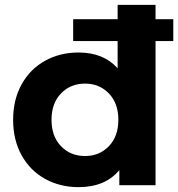

<svg xmlns="http://www.w3.org/2000/svg" viewBox="-20 -762 733 790"><path d="M620 -742V0H471V-62Q413 8 303 8Q227 8 165.5 -26Q104 -60 69 -123Q34 -186 34 -269Q34 -352 69 -415Q104 -478 165.5 -512Q227 -546 303 -546Q406 -546 464 -481V-742ZM467 -269Q467 -337 428 -377.5Q389 -418 330 -418Q270 -418 231 -377.5Q192 -337 192 -269Q192 -201 231 -160.5Q270 -120 330 -120Q389 -120 428 -160.5Q467 -201 467 -269ZM281 -683H693V-593H281Z"/></svg>

Font: Idrija
Style: Bold
Weight: 700
Designer: Julieta Ulanovsky
Foundry: Julieta Ulanovsky
Version: Version 7.200